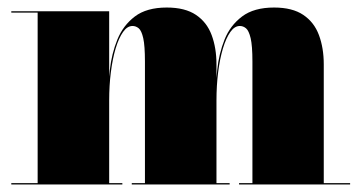

<svg xmlns="http://www.w3.org/2000/svg" viewBox="-20 -490 960 510"><path d="M270 -460V-3.5H305V0H10V-3.5H80V-456.5H10V-460ZM555 -319V-3.5H590V0H330V-3.5H365V-326.5Q365 -368.5 360.5 -388.5Q356 -408.5 348.5 -414.8Q341 -421 332 -421Q318 -421 306.8 -405Q295.5 -389 287.2 -361.5Q279 -334 274.5 -298.5Q270 -263 270 -223H267Q267 -261.5 271.8 -304.5Q276.5 -347.5 291.8 -385Q307 -422.5 338.2 -446.2Q369.5 -470 423 -470Q471.5 -470 500.5 -450.5Q529.5 -431 542.2 -396.8Q555 -362.5 555 -319ZM840 -319V-3.5H910V0H615V-3.5H650.5V-326.5Q650.5 -368.5 645.8 -388.5Q641 -408.5 633.5 -414.8Q626 -421 617 -421Q603 -421 591.8 -405Q580.5 -389 572.2 -361.5Q564 -334 559.5 -298.5Q555 -263 555 -223H552.5Q552.5 -261.5 557 -304.5Q561.5 -347.5 576.5 -385Q591.5 -422.5 623 -446.2Q654.5 -470 708 -470Q756.5 -470 785.5 -450.5Q814.5 -431 827.2 -396.8Q840 -362.5 840 -319Z"/></svg>

Font: Bodoni Moda 48pt Black
Style: Regular
Weight: 900
Designer: Owen Earl
Foundry: indestructible type
Version: Version 2.004